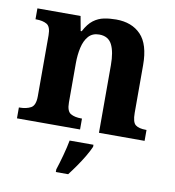

<svg xmlns="http://www.w3.org/2000/svg" viewBox="-85 -624 837 920"><g transform="rotate(10 333.5 -164.0)"><path d="M20 0V-53H22Q56 -53 78 -65Q100 -77 100 -122V-418Q100 -460 80.5 -471.5Q61 -483 28 -483H25V-536H235L248 -465H253Q273 -503 296.5 -520.5Q320 -538 347.5 -543.5Q375 -549 406 -549Q483 -549 527 -503Q571 -457 571 -356V-124Q571 -78 587.5 -65.5Q604 -53 638 -53H641V0H419V-329Q419 -394 401 -429Q383 -464 339 -464Q306 -464 287 -442.5Q268 -421 260 -385.5Q252 -350 252 -309V-118Q252 -76 271.5 -64.5Q291 -53 324 -53H327V0ZM248 208Q258 178 269.5 136Q281 94 287 61H403V71Q394 92 378 119Q362 146 343.5 172.5Q325 199 308 221H248Z"/></g></svg>

Font: Noto Serif Vithkuqi
Style: Bold
Weight: 700
Version: Version 1.005